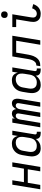

<svg xmlns="http://www.w3.org/2000/svg" viewBox="1404 -2188 791 3640"><g transform="rotate(-90 1800.0 -367.5)"><path d="M32 0 119 -530H203L167 -310H423L460 -530H543L456 0H372L411 -237H155L115 0Z M810 8Q810 8 810 8Q810 8 810 8Q782 8 755 0.5Q728 -7 708 -24.5Q688 -42 676 -66Q664 -90 659 -117Q654 -144 655.5 -172.5Q657 -201 662 -230L680 -340Q684 -366 692.5 -391.5Q701 -417 715.5 -440.5Q730 -464 751 -483Q772 -502 796.5 -515Q821 -528 847 -533Q873 -538 899 -538Q926 -538 951 -531.5Q976 -525 995 -509.5Q1014 -494 1025.5 -472Q1037 -450 1043 -425L1060 -530H1143L1073 -104Q1072 -96 1073 -88.5Q1074 -81 1078.5 -75.5Q1083 -70 1090 -68Q1097 -66 1105 -66H1123V8H1093Q1072 8 1051.5 3Q1031 -2 1015.5 -14.5Q1000 -27 992.5 -46.5Q985 -66 987 -87Q973 -65 953 -46Q933 -27 909.5 -14.5Q886 -2 860.5 3Q835 8 810 8ZM854 -66Q872 -66 889 -68.5Q906 -71 923 -79Q940 -87 954.5 -99Q969 -111 979 -126.5Q989 -142 995 -159Q1001 -176 1004 -193L1022 -303Q1025 -323 1026 -342.5Q1027 -362 1024 -380.5Q1021 -399 1012.5 -415.5Q1004 -432 990 -443.5Q976 -455 957.5 -460Q939 -465 920 -465Q901 -465 882.5 -461.5Q864 -458 846.5 -449.5Q829 -441 814 -428Q799 -415 788 -398.5Q777 -382 771 -364Q765 -346 762 -328L743 -218Q740 -199 739.5 -179.5Q739 -160 743.5 -142Q748 -124 758 -109Q768 -94 783 -84Q798 -74 816.5 -70Q835 -66 854 -66Z M1207 0 1295 -530H1378L1370 -482Q1378 -494 1389 -505Q1400 -516 1412.5 -523.5Q1425 -531 1439.5 -534.5Q1454 -538 1468 -538Q1485 -538 1500.5 -533Q1516 -528 1527 -516.5Q1538 -505 1544.5 -490.5Q1551 -476 1553 -459Q1560 -475 1571 -490Q1582 -505 1596.5 -516.5Q1611 -528 1628.5 -533Q1646 -538 1662 -538Q1680 -538 1695.5 -532.5Q1711 -527 1722 -516Q1733 -505 1739.5 -490Q1746 -475 1748 -458.5Q1750 -442 1749 -425Q1748 -408 1745 -391L1680 0H1597L1664 -404Q1666 -416 1665 -427.5Q1664 -439 1657.5 -447.5Q1651 -456 1641 -460.5Q1631 -465 1619 -465Q1609 -465 1599.5 -461.5Q1590 -458 1582 -450.5Q1574 -443 1568 -434Q1562 -425 1558 -415.5Q1554 -406 1552 -396.5Q1550 -387 1548 -377L1486 0H1402L1469 -404Q1471 -416 1470 -427.5Q1469 -439 1463 -447.5Q1457 -456 1446.5 -460.5Q1436 -465 1424 -465Q1414 -465 1404.5 -461.5Q1395 -458 1387 -450.5Q1379 -443 1373 -434Q1367 -425 1363.5 -415.5Q1360 -406 1357.5 -396.5Q1355 -387 1353 -377L1291 0Z M2010 8Q2010 8 2010 8Q2010 8 2010 8Q1982 8 1955 0.5Q1928 -7 1908 -24.5Q1888 -42 1876 -66Q1864 -90 1859 -117Q1854 -144 1855.5 -172.5Q1857 -201 1862 -230L1880 -340Q1884 -366 1892.5 -391.5Q1901 -417 1915.5 -440.5Q1930 -464 1951 -483Q1972 -502 1996.5 -515Q2021 -528 2047 -533Q2073 -538 2099 -538Q2126 -538 2151 -531.5Q2176 -525 2195 -509.5Q2214 -494 2225.5 -472Q2237 -450 2243 -425L2260 -530H2343L2273 -104Q2272 -96 2273 -88.5Q2274 -81 2278.5 -75.5Q2283 -70 2290 -68Q2297 -66 2305 -66H2323V8H2293Q2272 8 2251.5 3Q2231 -2 2215.5 -14.5Q2200 -27 2192.5 -46.5Q2185 -66 2187 -87Q2173 -65 2153 -46Q2133 -27 2109.5 -14.5Q2086 -2 2060.5 3Q2035 8 2010 8ZM2054 -66Q2072 -66 2089 -68.5Q2106 -71 2123 -79Q2140 -87 2154.5 -99Q2169 -111 2179 -126.5Q2189 -142 2195 -159Q2201 -176 2204 -193L2222 -303Q2225 -323 2226 -342.5Q2227 -362 2224 -380.5Q2221 -399 2212.5 -415.5Q2204 -432 2190 -443.5Q2176 -455 2157.5 -460Q2139 -465 2120 -465Q2101 -465 2082.5 -461.5Q2064 -458 2046.5 -449.5Q2029 -441 2014 -428Q1999 -415 1988 -398.5Q1977 -382 1971 -364Q1965 -346 1962 -328L1943 -218Q1940 -199 1939.5 -179.5Q1939 -160 1943.5 -142Q1948 -124 1958 -109Q1968 -94 1983 -84Q1998 -74 2016.5 -70Q2035 -66 2054 -66Z M2366 0 2378 -74Q2394 -74 2410 -78.5Q2426 -83 2439 -93.5Q2452 -104 2461.5 -118Q2471 -132 2478 -147Q2485 -162 2489.5 -177.5Q2494 -193 2497 -208.5Q2500 -224 2503 -240Q2506 -256 2508 -271Q2509 -274 2509.5 -277Q2510 -280 2510 -283L2551 -530H2943L2856 0H2772L2848 -457H2623L2592 -271Q2588 -247 2583.5 -223.5Q2579 -200 2573 -176.5Q2567 -153 2557.5 -129.5Q2548 -106 2534.5 -85Q2521 -64 2502.5 -46Q2484 -28 2461 -17Q2438 -6 2414 -3Q2390 0 2366 0Z M3361 8Q3336 8 3312 3.5Q3288 -1 3267.5 -13Q3247 -25 3232.5 -44Q3218 -63 3211.5 -85.5Q3205 -108 3205 -133.5Q3205 -159 3209 -184L3254 -457H3107V-530H3350L3291 -172Q3287 -152 3288 -132.5Q3289 -113 3298 -97.5Q3307 -82 3324.5 -74Q3342 -66 3361 -66Q3378 -66 3395.5 -72.5Q3413 -79 3426.5 -92Q3440 -105 3449 -121Q3458 -137 3463 -154L3542 -134Q3533 -104 3516 -77Q3499 -50 3474.5 -30Q3450 -10 3420.5 -1Q3391 8 3361 8ZM3342 -618Q3327 -618 3313.5 -623Q3300 -628 3291.5 -639.5Q3283 -651 3280.5 -665.5Q3278 -680 3281 -695Q3283 -705 3288 -715Q3293 -725 3302 -731.5Q3311 -738 3321.5 -740.5Q3332 -743 3342 -743Q3357 -743 3371 -737.5Q3385 -732 3393 -720.5Q3401 -709 3403.5 -694.5Q3406 -680 3404 -665Q3402 -655 3396.5 -645Q3391 -635 3382 -628.5Q3373 -622 3362.5 -620Q3352 -618 3342 -618Z"/></g></svg>

Font: Iosevka Curly Extended
Style: Italic
Weight: 400
Width: 7
Italic angle: -9°
Monospace: yes
Designer: Belleve Invis
Foundry: Belleve Invis
Version: Version 11.1.0; ttfautohint (v1.8.3)